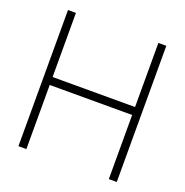

<svg xmlns="http://www.w3.org/2000/svg" viewBox="-129 -837 918 954"><g transform="rotate(20 330.0 -360.0)"><path d="M112 0H70V-720H112V-381H548V-720H590V0H548V-339H112Z"/></g></svg>

Font: Manrope Variable Light
Style: Regular
Weight: 200
Designer: Mikhail Sharanda
Foundry: Mikhail Sharanda
Version: Version 4.505